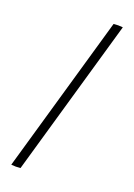

<svg xmlns="http://www.w3.org/2000/svg" viewBox="-161 -793 681 976"><g transform="rotate(20 180.0 -305.5)"><path d="M327 -730 83 120Q58 123 33 120L277 -730Q302 -733 327 -730Z"/></g></svg>

Font: Poltawski Nowy SemiBold
Style: Regular
Weight: 600
Version: Version 1.001;gftools[0.9.25]